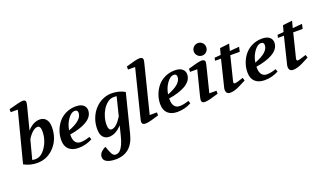

<svg xmlns="http://www.w3.org/2000/svg" viewBox="-96 -1481 4179 2463"><g transform="rotate(-20 1993.5 -249.5)"><path d="M8 -39 185 -722H88V-763Q247 -807 280 -807Q322 -807 322 -774Q322 -762 316 -736L234 -417Q313 -507 404 -507Q457 -507 488.5 -470Q520 -433 520 -363Q520 -205 424 -99Q328 7 189 7Q90 7 8 -39ZM138 -52Q153 -47 182 -47Q263 -47 325 -143Q387 -239 387 -353Q387 -428 345 -428Q311 -428 272.5 -393Q234 -358 206 -309Z M574 -162Q574 -226 595.5 -286.5Q617 -347 656.5 -396.5Q696 -446 758.5 -476.5Q821 -507 896 -507Q963 -507 997 -478.5Q1031 -450 1031 -407Q1031 -319 934 -263Q848 -214 708 -192V-172Q708 -118 732 -86Q756 -54 803 -54Q858 -54 928 -79L941 -41Q852 7 750 7Q667 7 620.5 -36.5Q574 -80 574 -162ZM904 -417Q904 -457 865 -457Q814 -457 767 -388Q725 -327 712 -246Q904 -318 904 -417Z M987 219Q987 154 1078 111Q1094 162 1114.5 206Q1135 250 1170 250Q1185 250 1203 243.5Q1221 237 1239.5 215Q1258 193 1276.5 152.5Q1295 112 1312 43L1344 -86Q1261 7 1168 7Q1120 7 1088 -27.5Q1056 -62 1056 -137Q1056 -217 1082.5 -284.5Q1109 -352 1154 -401.5Q1199 -451 1259 -479Q1319 -507 1386 -507Q1484 -507 1564 -461L1431 68Q1371 308 1149 308Q1076 308 1031.5 286Q987 264 987 219ZM1187 -155Q1187 -72 1230 -72Q1294 -72 1372 -196L1435 -449Q1420 -453 1398 -453Q1349 -453 1310 -422.5Q1271 -392 1243.5 -347Q1216 -302 1201.5 -250Q1187 -198 1187 -155Z M1617 -32Q1617 -44 1626 -80L1786 -721H1689V-763Q1832 -807 1874 -807Q1922 -807 1922 -771Q1922 -759 1912 -719L1751 -78H1850V-37Q1795 -20 1745.5 -6.5Q1696 7 1663 7Q1617 7 1617 -32Z M1925 -162Q1925 -226 1946.5 -286.5Q1968 -347 2007.5 -396.5Q2047 -446 2109.5 -476.5Q2172 -507 2247 -507Q2314 -507 2348 -478.5Q2382 -450 2382 -407Q2382 -319 2285 -263Q2199 -214 2059 -192V-172Q2059 -118 2083 -86Q2107 -54 2154 -54Q2209 -54 2279 -79L2292 -41Q2203 7 2101 7Q2018 7 1971.5 -36.5Q1925 -80 1925 -162ZM2255 -417Q2255 -457 2216 -457Q2165 -457 2118 -388Q2076 -327 2063 -246Q2255 -318 2255 -417Z M2427 -421V-463Q2571 -507 2612 -507Q2660 -507 2660 -472Q2660 -459 2650 -419L2565 -78H2663V-37Q2609 -20 2558 -6.5Q2507 7 2476 7Q2431 7 2431 -32Q2431 -46 2439 -80L2525 -421ZM2561 -649Q2561 -685 2586 -709.5Q2611 -734 2646 -734Q2682 -734 2706.5 -709.5Q2731 -685 2731 -649Q2731 -614 2706.5 -589Q2682 -564 2646 -564Q2611 -564 2586 -589Q2561 -614 2561 -649Z M2765 -53Q2765 -70 2771 -90L2858 -445H2777L2785 -484L2870 -491L2893 -576L3022 -591L2998 -498L3128 -509L3114 -445H2985L2904 -119Q2902 -109 2902 -106Q2902 -86 2922 -86Q2938 -86 3035 -118L3047 -78Q3021 -63 2949 -28Q2877 7 2823 7Q2765 7 2765 -53Z M3116 -162Q3116 -226 3137.5 -286.5Q3159 -347 3198.5 -396.5Q3238 -446 3300.5 -476.5Q3363 -507 3438 -507Q3505 -507 3539 -478.5Q3573 -450 3573 -407Q3573 -319 3476 -263Q3390 -214 3250 -192V-172Q3250 -118 3274 -86Q3298 -54 3345 -54Q3400 -54 3470 -79L3483 -41Q3394 7 3292 7Q3209 7 3162.5 -36.5Q3116 -80 3116 -162ZM3446 -417Q3446 -457 3407 -457Q3356 -457 3309 -388Q3267 -327 3254 -246Q3446 -318 3446 -417Z M3624 -53Q3624 -70 3630 -90L3717 -445H3636L3644 -484L3729 -491L3752 -576L3881 -591L3857 -498L3987 -509L3973 -445H3844L3763 -119Q3761 -109 3761 -106Q3761 -86 3781 -86Q3797 -86 3894 -118L3906 -78Q3880 -63 3808 -28Q3736 7 3682 7Q3624 7 3624 -53Z"/></g></svg>

Font: Volkhov
Style: Bold Italic
Weight: 700
Designer: Cyreal (www.cyreal.org)
Foundry: Cyreal (www.cyreal.org)
Version: Version 1.001